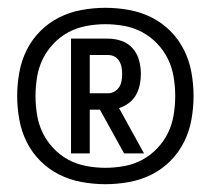

<svg xmlns="http://www.w3.org/2000/svg" viewBox="-20 -907 540 492"><path d="M250 -435Q220 -435 189.5 -440.5Q159 -446 132 -459.5Q105 -473 83.5 -494.5Q62 -516 48.5 -543Q35 -570 29.5 -600.5Q24 -631 24 -661Q24 -691 29.5 -721.5Q35 -752 48.5 -779Q62 -806 83.5 -827.5Q105 -849 132 -862.5Q159 -876 189.5 -881.5Q220 -887 250 -887Q280 -887 310.5 -881.5Q341 -876 368 -862.5Q395 -849 416.5 -827.5Q438 -806 451.5 -779Q465 -752 470.5 -721.5Q476 -691 476 -661Q476 -631 470.5 -600.5Q465 -570 451.5 -543Q438 -516 416.5 -494.5Q395 -473 368 -459.5Q341 -446 310.5 -440.5Q280 -435 250 -435ZM250 -477Q274 -477 298.5 -481.5Q323 -486 344.5 -497.5Q366 -509 383 -527Q400 -545 410.5 -566.5Q421 -588 425 -612.5Q429 -637 429 -661Q429 -685 425 -709.5Q421 -734 410.5 -755.5Q400 -777 383 -795Q366 -813 344.5 -824.5Q323 -836 298.5 -840.5Q274 -845 250 -845Q226 -845 201.5 -840.5Q177 -836 155.5 -824.5Q134 -813 117 -795Q100 -777 89.5 -755.5Q79 -734 75 -709.5Q71 -685 71 -661Q71 -637 75 -612.5Q79 -588 89.5 -566.5Q100 -545 117 -527Q134 -509 155.5 -497.5Q177 -486 201.5 -481.5Q226 -477 250 -477ZM162 -514V-808H257Q275 -808 292 -802Q309 -796 320.5 -782.5Q332 -769 336.5 -752Q341 -735 341 -717Q341 -703 338 -689Q335 -675 328 -663Q321 -651 309.5 -642.5Q298 -634 285 -630L349 -514H298L236 -626H210V-514ZM210 -668H257Q266 -668 273.5 -672.5Q281 -677 285.5 -684Q290 -691 291.5 -700Q293 -709 293 -717Q293 -726 291.5 -734.5Q290 -743 285.5 -750.5Q281 -758 273.5 -762Q266 -766 257 -766H210Z"/></svg>

Font: Iosevka SS04 Medium
Style: Regular
Weight: 500
Monospace: yes
Designer: Belleve Invis
Foundry: Belleve Invis
Version: Version 19.0.0; ttfautohint (v1.8.4)